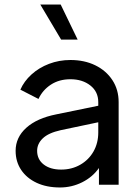

<svg xmlns="http://www.w3.org/2000/svg" viewBox="-20 -816 603 848"><path d="M245 12Q186 12 142 -8.5Q98 -29 73.5 -65.5Q49 -102 49 -150Q49 -209 96 -251.5Q143 -294 229 -311L414 -349V-365Q414 -411 379 -438.5Q344 -466 291 -466Q241 -466 204.5 -442Q168 -418 150 -379L70 -420Q86 -457 119 -487Q152 -517 196.5 -534Q241 -551 291 -551Q353 -551 401 -527.5Q449 -504 476.5 -462Q504 -420 504 -365V0H417V-74Q389 -34 343 -11Q297 12 245 12ZM144 -150Q144 -112 173 -89.5Q202 -67 250 -67Q297 -67 334.5 -88.5Q372 -110 393 -147Q414 -184 414 -231V-276L248 -241Q194 -229 169 -205Q144 -181 144 -150ZM323 -641H250L158 -796H248Z"/></svg>

Font: Plus Jakarta Text
Style: Regular
Weight: 400
Designer: Gumpita Rahayu
Foundry: Tokotype Studio
Version: Version 1.000